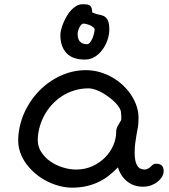

<svg xmlns="http://www.w3.org/2000/svg" viewBox="-20 -863 787 896"><path d="M376 -585Q318.4 -585 290 -615.5Q261.7 -646 261.7 -699.7Q261.7 -708.5 264.9 -722.7Q268.1 -736.8 274.4 -752.7Q280.8 -768.6 289.8 -784.7Q298.8 -800.8 310.5 -814Q322.3 -827.1 336.2 -835.2Q350.1 -843.3 366.7 -843.3Q377.4 -843.3 385.5 -842.3Q393.6 -841.3 398.9 -837.6Q404.3 -834 407.2 -826.4Q410.2 -818.8 410.2 -805.7V-805.2Q416 -802.7 424.1 -799.6Q432.1 -796.4 439 -795.4Q449.7 -793.5 459.2 -790.3Q468.8 -787.1 475.6 -779.8Q482.4 -772.5 486.3 -759.8Q490.2 -747.1 490.2 -726.1Q490.2 -703.1 482.2 -678.2Q474.1 -653.3 459.2 -632.6Q444.3 -611.8 423.3 -598.4Q402.3 -585 376 -585ZM386.7 -656.7Q393.6 -656.7 399.9 -664.6Q406.2 -672.4 410.9 -683.1Q415.5 -693.8 418.5 -705.6Q421.4 -717.3 421.4 -725.1Q421.4 -731 415.5 -735.8Q409.7 -740.7 401.1 -744.6Q392.6 -748.5 383.5 -750.7Q374.5 -752.9 368.7 -752.9Q364.3 -752.9 359.6 -748Q355 -743.2 351.1 -735.8Q347.2 -728.5 344.7 -720.2Q342.3 -711.9 342.3 -705.6Q342.3 -679.7 353.8 -668.2Q365.2 -656.7 386.7 -656.7ZM64.9 -208Q64.9 -246.1 75.9 -287.4Q86.9 -328.6 107.4 -364.3Q127 -399.9 155.5 -431.2Q184.1 -462.4 219.2 -485.6Q254.4 -508.8 295.2 -522.2Q335.9 -535.6 380.4 -535.6Q414.1 -535.6 445.3 -526.6Q476.6 -517.6 503.9 -502Q531.2 -486.3 554 -464.8Q576.7 -443.4 592.8 -418.7Q608.9 -394 617.7 -367.2Q626.5 -340.3 626.5 -313.5Q626.5 -289.6 623.8 -271.2Q621.1 -252.9 617.2 -234.9Q614.3 -216.3 611.3 -196.5Q608.4 -176.8 608.4 -150.4Q608.4 -127.4 611.8 -112.5Q615.2 -97.7 621.6 -88.4Q627.9 -79.1 637 -75.4Q646 -71.8 657.2 -71.8Q660.2 -71.8 664.6 -73.5Q668.9 -75.2 672.9 -77.4Q676.8 -79.6 679.7 -81.8Q682.6 -84 683.6 -85.4Q689 -90.8 694.1 -95Q699.2 -99.1 708 -99.1Q725.6 -99.1 734.6 -90.8Q743.7 -82.5 743.7 -63.5Q743.7 -51.8 736.6 -39.1Q729.5 -26.4 716.8 -15.9Q704.1 -5.4 686.5 1.5Q668.9 8.3 647.5 8.3Q604.5 8.3 574 -15.9Q543.5 -40 530.3 -82Q512.2 -63 490.7 -45.7Q469.2 -28.3 443.4 -15.4Q417.5 -2.4 386 5.1Q354.5 12.7 316.4 12.7Q287.6 12.7 257.6 4.9Q227.5 -2.9 199.5 -17.1Q171.4 -31.2 147 -51.5Q122.6 -71.8 104.2 -96.2Q85.9 -120.6 75.4 -148.9Q64.9 -177.2 64.9 -208ZM156.2 -209Q156.2 -178.7 172.6 -153.3Q189 -127.9 214.8 -109.9Q240.7 -91.8 272.7 -81.8Q304.7 -71.8 335.4 -71.8Q376.5 -71.8 410.9 -87.4Q445.3 -103 470 -127.9Q494.6 -152.8 508.3 -183.8Q522 -214.8 522 -245.1Q522 -262.2 529.5 -275.1Q537.1 -288.1 543.9 -299.8Q545.9 -302.2 546.1 -307.4Q546.4 -312.5 546.1 -318.1Q545.9 -323.7 545.4 -328.6Q544.9 -333.5 544.9 -335.4Q544.9 -346.2 537.6 -358.9Q530.3 -371.6 517.8 -384.3Q505.4 -397 489.5 -408.9Q473.6 -420.9 457 -430.2Q440.4 -439.5 423.8 -445.1Q407.2 -450.7 394 -450.7Q356.9 -450.7 325 -440.4Q293 -430.2 266.6 -412.6Q240.2 -395 219.5 -371.3Q198.7 -347.7 184.8 -320.8Q170.9 -293.9 163.6 -265.1Q156.2 -236.3 156.2 -209Z"/></svg>

Font: Short Stack
Style: Regular
Weight: 400
Designer: James Grieshaber
Foundry: James Grieshaber
Version: Version 1.002